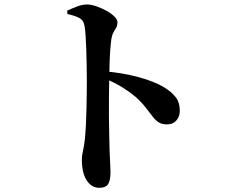

<svg xmlns="http://www.w3.org/2000/svg" viewBox="-20 -810 1040 880"><path d="M435.4 50.8Q409.6 50.8 391.6 34.1Q373.6 17.4 364.3 -11.4Q355.1 -40.2 355.1 -77Q355.1 -97.1 360.1 -117.5Q365.1 -138 368.8 -170.9Q371.8 -198.9 373.7 -235.7Q375.6 -272.4 376.4 -311.1Q377.3 -349.7 377.6 -383.8Q378 -417.8 378 -440.1Q378 -471.5 377.3 -508.4Q376.6 -545.3 375.5 -581.2Q374.4 -617.1 372.4 -646.9Q370.4 -676.7 367 -693.5Q362.3 -718.7 341 -729Q319.6 -739.3 289 -745.5L288 -761.2Q309.6 -771.2 333.3 -780.4Q357 -789.5 378.7 -789.5Q397.3 -789.5 421.1 -781.5Q444.9 -773.4 467.4 -761Q489.8 -748.7 504 -734.5Q518.3 -720.4 518.3 -708.1Q518.3 -693.5 512.5 -683.4Q506.6 -673.3 500.3 -662.1Q494 -651 490.5 -632.1Q487.5 -609.9 485.3 -581.1Q483.1 -552.4 482.2 -519.3Q481.3 -486.2 480.6 -451.5Q479.9 -410.8 479.4 -367Q478.9 -323.2 479.2 -279.3Q479.6 -235.4 480.6 -195.1Q481.5 -154.9 482.2 -121.1Q483.7 -82.8 485.1 -57.6Q486.4 -32.5 486.4 -22.1Q486.4 16.9 475.6 33.8Q464.7 50.8 435.4 50.8ZM745.6 -239.9Q721.8 -239.9 707 -249.5Q692.2 -259.1 679 -276.4Q665.9 -293.6 648 -316.8Q630.1 -340 601.4 -366.1Q574.8 -388.5 541.4 -409.3Q508 -430.1 458.3 -451.3V-483.1Q540.5 -476.5 613.5 -456.9Q686.5 -437.3 731.4 -410.3Q764.3 -390.7 784.2 -366Q804.1 -341.2 804.1 -301.1Q804.1 -276.8 788.7 -258.3Q773.4 -239.9 745.6 -239.9Z"/></svg>

Font: Noto Serif KR ExtraLight
Style: Regular
Weight: 200
Designer: Ryoko NISHIZUKA 西塚涼子 (kana & ideographs); Frank Grießhammer (Latin, Greek & Cyrillic); Wenlong ZHANG 张文龙 (bopomofo); San
Foundry: Adobe
Version: Version 2.002-H1;hotconv 1.1.0;makeotfexe 2.6.0